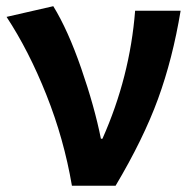

<svg xmlns="http://www.w3.org/2000/svg" viewBox="-20 -594 617 614"><path d="M210 0Q184.6 -149.4 128.4 -290.5Q72.3 -431.6 1 -540L150.4 -574.2Q197.3 -498 239.7 -375.5Q282.2 -252.9 302.7 -150.4H307.6Q395.5 -347.7 412.1 -559.6H557.6Q532.2 -406.2 485.4 -277.8Q438.5 -149.4 349.6 0Z"/></svg>

Font: Bpmf Zihi Sans Bold
Style: Bold
Weight: 700
Foundry: But Ko
Version: Version 1.320